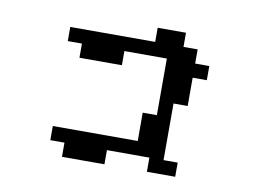

<svg xmlns="http://www.w3.org/2000/svg" viewBox="-70 -777 1140 835"><g transform="rotate(10 500.0 -359.5)"><path d="M187.5 -109.4V-171.9H562.5V-296.9H625V-546.9H437.5V-484.4H250V-546.9H187.5V-609.4H562.5V-671.9H687.5V-609.4H750V-546.9H812.5V-484.4H750V-359.4H687.5V-109.4H750V-46.9H625V-109.4H437.5V-46.9H250V-109.4Z"/></g></svg>

Font: KH Dot Dougenzaka 16
Style: Regular
Weight: 400
Designer: Original version for X68000 by Keitarou Hiraki (http://hp.vector.co.jp/authors/VA000874/) / TrueType conversion by Homem
Version: Version 1.00.20150527